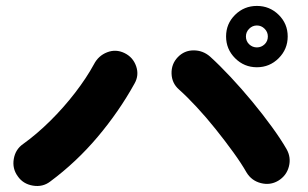

<svg xmlns="http://www.w3.org/2000/svg" viewBox="-20 -764 1040 648"><path d="M149 -151Q124 -132 91 -137.5Q58 -143 40 -169Q21 -195 26.5 -227.5Q32 -260 58 -278Q104 -311 149.5 -356Q195 -401 233.5 -451Q272 -501 297 -547Q312 -576 341.5 -587.5Q371 -599 400 -585Q429 -571 439.5 -540.5Q450 -510 434 -482Q382 -388 310 -302.5Q238 -217 149 -151ZM919 -154Q892 -138 860.5 -146Q829 -154 812 -182Q795 -212 767.5 -250Q740 -288 708 -328Q676 -368 643.5 -403Q611 -438 584 -462Q560 -483 559 -515.5Q558 -548 580 -571Q602 -594 633.5 -594Q665 -594 689 -573Q721 -544 758 -504.5Q795 -465 831 -421.5Q867 -378 897.5 -336Q928 -294 947 -261Q963 -233 955 -202Q947 -171 919 -154ZM847 -537Q804 -537 773.5 -567.5Q743 -598 743 -641Q743 -684 773.5 -714Q804 -744 847 -744Q890 -744 920.5 -714Q951 -684 951 -641Q951 -598 920.5 -567.5Q890 -537 847 -537ZM847 -604Q862 -604 873 -614.5Q884 -625 884 -641Q884 -656 873 -667Q862 -678 847 -678Q832 -678 821 -667Q810 -656 810 -641Q810 -625 821 -614.5Q832 -604 847 -604Z"/></svg>

Font: Zen Maru Gothic Black
Style: Regular
Weight: 900
Designer: Yoshimichi Ohira
Foundry: Positype
Version: Version 1.001